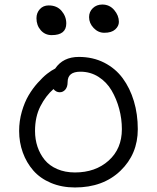

<svg xmlns="http://www.w3.org/2000/svg" viewBox="-20 -869 689 843"><path d="M438 -725.1Q411.1 -725.1 391.1 -746.1Q371.1 -767.1 371.1 -793.9Q371.1 -817.4 387.7 -833.3Q404.3 -849.1 429.2 -849.1Q460.9 -849.1 481.4 -825Q502 -800.8 502 -772.9Q502 -754.4 485.8 -739.7Q469.7 -725.1 438 -725.1ZM207 -714.8Q177.7 -714.8 158.9 -736.3Q140.1 -757.8 140.1 -789.1Q140.1 -812.5 155 -828.9Q169.9 -845.2 193.8 -845.2Q230 -845.2 250.5 -821Q271 -796.9 271 -766.1Q271 -714.8 207 -714.8ZM309.1 -45.9Q251 -45.9 203.6 -65.9Q156.2 -85.9 126.2 -120.4Q96.2 -154.8 80.1 -199.5Q64 -244.1 64 -293.9Q64 -337.9 75.9 -379.2Q87.9 -420.4 105.5 -450.2Q123 -480 145.5 -505.1Q168 -530.3 187 -545.2Q206.1 -560.1 222.2 -567.9Q256.8 -619.1 326.2 -619.1Q387.7 -619.1 437.3 -594Q486.8 -568.8 518.8 -525.4Q550.8 -481.9 567.9 -424.8Q585 -367.7 585 -301.8Q585 -192.4 508.8 -119.1Q432.6 -45.9 309.1 -45.9ZM133.8 -293.9Q133.8 -257.3 144.5 -225.1Q155.3 -192.9 176 -167.2Q196.8 -141.6 231.2 -126.7Q265.6 -111.8 309.1 -111.8Q398.9 -111.8 457 -163.8Q515.1 -215.8 515.1 -301.8Q515.1 -347.2 503.4 -390.9Q491.7 -434.6 470 -471.7Q448.2 -508.8 412.6 -531.5Q377 -554.2 333 -554.2Q276.9 -554.2 276.9 -508.8Q276.9 -487.3 266.8 -475.6Q256.8 -463.9 242.2 -463.9Q226.1 -463.9 214.8 -478Q180.7 -448.2 157.2 -402.1Q133.8 -356 133.8 -293.9Z"/></svg>

Font: Shantell Sans Irregular
Style: Regular
Weight: 300
Designer: Stephen Nixon, Anya Danilova, Shantell Martin
Foundry: Arrow Type
Version: Version 1.006;[9816181b4]